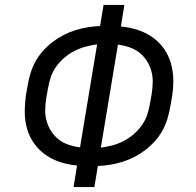

<svg xmlns="http://www.w3.org/2000/svg" viewBox="-20 -755 790 775"><path d="M277 0 291 -87Q257 -90 224 -100.5Q191 -111 164 -130Q137 -149 118 -175.5Q99 -202 89.5 -234.5Q80 -267 80 -302Q80 -337 85 -373L92 -412Q96 -436 103.5 -460.5Q111 -485 123.5 -507.5Q136 -530 154 -550Q172 -570 193 -586Q214 -602 237.5 -614Q261 -626 285.5 -633.5Q310 -641 335 -645Q360 -649 384 -650L398 -735H482L468 -648Q502 -645 535 -634.5Q568 -624 595 -605Q622 -586 641 -559.5Q660 -533 669.5 -500.5Q679 -468 679.5 -433Q680 -398 674 -362L667 -323Q663 -299 655.5 -274.5Q648 -250 635.5 -227.5Q623 -205 605 -185Q587 -165 566 -149Q545 -133 521.5 -121Q498 -109 473.5 -101.5Q449 -94 424 -90Q399 -86 375 -85L361 0ZM303 -160 372 -576Q350 -573 327 -567Q304 -561 282 -550Q260 -539 241 -523Q222 -507 207.5 -487Q193 -467 185.5 -445Q178 -423 174 -400L167 -361Q163 -336 162.5 -312Q162 -288 168.5 -265.5Q175 -243 187.5 -224Q200 -205 217.5 -191.5Q235 -178 257.5 -170.5Q280 -163 303 -160ZM387 -159Q410 -162 433 -168Q456 -174 477.5 -185Q499 -196 518 -212Q537 -228 551.5 -248Q566 -268 573.5 -290Q581 -312 585 -335L592 -374Q596 -399 596.5 -423Q597 -447 590.5 -469.5Q584 -492 571.5 -511Q559 -530 541.5 -543.5Q524 -557 501.5 -564.5Q479 -572 456 -575Z"/></svg>

Font: Iosevka Custom Oblique
Style: Regular
Weight: 400
Italic angle: -9°
Designer: Belleve Invis
Foundry: Belleve Invis
Version: Version 27.0.1